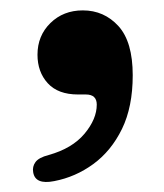

<svg xmlns="http://www.w3.org/2000/svg" viewBox="-20 -182 324 379"><path d="M134 4.5Q94.5 4.5 74.2 -17.8Q54 -40 54 -74Q54 -111.5 79.5 -136.5Q105 -161.5 143.5 -161.5Q185.5 -161.5 213.8 -130.5Q242 -99.5 242 -33.5Q242 29 220.8 72.5Q199.5 116 164.2 141.8Q129 167.5 87 175.5Q49.5 183 45.5 158Q43.5 147 50 138Q56.5 129 76 124Q122.5 111 146.8 82Q171 53 171 24.5Q171 4.5 149.5 4.5Z"/></svg>

Font: Fraunces 9pt Soft SemiBold
Style: Regular
Weight: 600
Version: Version 1.000;[b76b70a41]